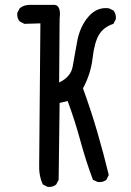

<svg xmlns="http://www.w3.org/2000/svg" viewBox="-20 -768 540 789"><path d="M176 0 156 -10Q139 -47 141 -93L146 -672L80 -670L61 -680Q49 -693 51 -715L61 -734Q78 -748 102 -748H195Q233 -753 225 -691L223 -429Q271 -452 278.5 -494Q286 -536 297 -597Q308 -658 343 -699Q378 -740 427 -734L446 -725Q458 -711 456 -689L446 -670Q406 -657 387 -625.5Q368 -594 360.5 -529Q353 -464 321 -405Q353 -317 379 -228.5Q405 -140 427 -49L417 -29Q403 -18 382 -20L362 -29Q333 -106 310.5 -189Q288 -272 258 -353L225 -345L221 -29L211 -10Q197 2 176 0Z"/></svg>

Font: Kosefont JP
Style: Regular
Weight: 400
Designer: Nozomi Seto 瀬戸のぞみ
Version: Version 3.00;June 19, 2020